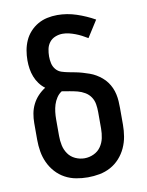

<svg xmlns="http://www.w3.org/2000/svg" viewBox="-85 -804 669 873"><g transform="rotate(-10 250.0 -367.5)"><path d="M250 8Q223 8 196 3Q169 -2 145 -15Q121 -28 102.5 -48.5Q84 -69 72.5 -94Q61 -119 56.5 -146Q52 -173 52 -200V-277Q52 -299 56 -321Q60 -343 70 -363Q80 -383 95 -399Q110 -415 129 -427Q114 -438 102.5 -453.5Q91 -469 84 -487Q77 -505 74 -524Q71 -543 71 -563Q71 -586 75 -609Q79 -632 88.5 -653.5Q98 -675 114 -692.5Q130 -710 150 -721.5Q170 -733 193 -738Q216 -743 240 -743Q285 -743 328.5 -728.5Q372 -714 411 -692L362 -615Q349 -623 335.5 -630Q322 -637 307.5 -642.5Q293 -648 278.5 -651.5Q264 -655 249 -655Q232 -655 215.5 -648.5Q199 -642 188.5 -628.5Q178 -615 174.5 -598Q171 -581 171 -564Q171 -548 174.5 -532Q178 -516 188.5 -503.5Q199 -491 214.5 -486Q230 -481 246 -478Q262 -475 277.5 -472Q293 -469 308.5 -464.5Q324 -460 339.5 -454.5Q355 -449 368.5 -441Q382 -433 394.5 -422.5Q407 -412 416.5 -399Q426 -386 432.5 -371.5Q439 -357 442.5 -341Q446 -325 447 -309Q448 -293 448 -277V-200Q448 -173 443.5 -146Q439 -119 427.5 -94Q416 -69 397.5 -48.5Q379 -28 355 -15Q331 -2 304 3Q277 8 250 8ZM250 -80Q272 -80 292.5 -89.5Q313 -99 325.5 -117Q338 -135 342.5 -156.5Q347 -178 347 -200V-277Q347 -295 344 -313Q341 -331 331 -346Q321 -361 305 -370.5Q289 -380 271.5 -384.5Q254 -389 236 -392Q218 -395 200 -398Q186 -389 176.5 -374.5Q167 -360 162 -344Q157 -328 155 -311Q153 -294 153 -277V-200Q153 -178 157.5 -156.5Q162 -135 174.5 -117Q187 -99 207.5 -89.5Q228 -80 250 -80Z"/></g></svg>

Font: Zed Mono Semibold
Style: Regular
Weight: 600
Monospace: yes
Designer: Belleve Invis
Foundry: Belleve Invis
Version: Version 1.0.0; ttfautohint (v1.8.4)